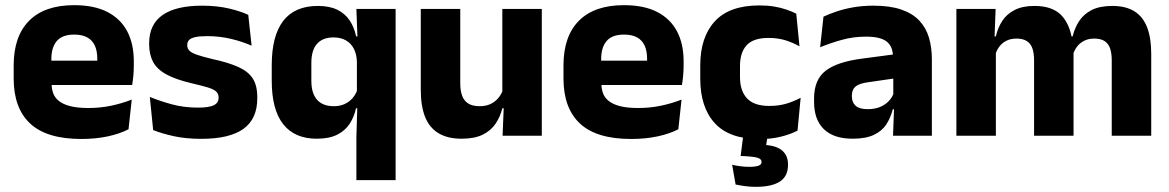

<svg xmlns="http://www.w3.org/2000/svg" viewBox="-20 -526 4528 744"><path d="M295 12.5Q161 12.5 97 -47.2Q33 -107 33 -221.5V-272.5Q33 -385.5 93 -445.8Q153 -506 267.5 -506Q344.5 -506 395.8 -479.8Q447 -453.5 472.8 -405Q498.5 -356.5 498.5 -288.5V-272Q498.5 -253 496.8 -233.2Q495 -213.5 492 -196.5H354Q356 -225.5 356.5 -251.2Q357 -277 357 -298Q357 -328.5 347.5 -349.2Q338 -370 318.2 -381Q298.5 -392 267.5 -392Q221.5 -392 200.2 -367.2Q179 -342.5 179 -297V-252L180 -235.5V-200.5Q180 -181.5 186.2 -164.5Q192.5 -147.5 208.2 -134.8Q224 -122 251.8 -114.8Q279.5 -107.5 322.5 -107.5Q368 -107.5 410 -116.2Q452 -125 490.5 -140L478 -25Q444 -7.5 397.5 2.5Q351 12.5 295 12.5ZM114 -196.5V-291H461V-196.5Z M759.5 12Q701 12 654 1.8Q607 -8.5 573.5 -22L560.5 -150.5Q599 -134.5 645.8 -121.8Q692.5 -109 747 -109Q790.5 -109 808.8 -118.2Q827 -127.5 827 -147V-149Q827 -162.5 817.8 -171.2Q808.5 -180 785.8 -187Q763 -194 722 -203.5Q660.5 -218 624.5 -237.8Q588.5 -257.5 573.2 -286.2Q558 -315 558 -354.5V-358.5Q558 -431.5 610 -467.8Q662 -504 763 -504Q820 -504 865.5 -493.5Q911 -483 942 -468.5L955 -349Q919 -365 874.8 -375.5Q830.5 -386 782 -386Q752.5 -386 735.8 -382Q719 -378 712.2 -370.5Q705.5 -363 705.5 -352V-350.5Q705.5 -338.5 713.5 -330Q721.5 -321.5 742.8 -314Q764 -306.5 804 -297Q866 -283.5 904 -266.2Q942 -249 959.5 -221.8Q977 -194.5 977 -149.5V-145Q977 -65.5 923.5 -26.8Q870 12 759.5 12Z M1207.5 11.5Q1121.5 11.5 1077.2 -45Q1033 -101.5 1033 -213V-273.5Q1033 -387 1077.5 -445Q1122 -503 1212 -503Q1256.5 -503 1286.5 -488.5Q1316.5 -474 1334.5 -447.5Q1352.5 -421 1360 -385H1401.5L1363 -286Q1362 -316.5 1351 -337.5Q1340 -358.5 1320 -369.8Q1300 -381 1272 -381Q1230.5 -381 1208.5 -356.2Q1186.5 -331.5 1186.5 -282.5V-213Q1186.5 -164 1208.8 -139.2Q1231 -114.5 1274 -114.5Q1297.5 -114.5 1315.8 -123Q1334 -131.5 1346.8 -146.5Q1359.5 -161.5 1365.5 -180.5L1402.5 -106.5H1359.5Q1352.5 -73.5 1335 -46.5Q1317.5 -19.5 1286.5 -4Q1255.5 11.5 1207.5 11.5ZM1361 172V5L1365 -127L1363 -150V-348.5L1365.5 -373L1361 -491.5H1513V172Z M1763.5 -491.5V-202.5Q1763.5 -175.5 1770.5 -155.8Q1777.5 -136 1794 -125.2Q1810.5 -114.5 1839 -114.5Q1863 -114.5 1880.8 -123Q1898.5 -131.5 1910.8 -146Q1923 -160.5 1929 -178L1952.5 -106.5H1926.5Q1918.5 -73.5 1900.2 -46.5Q1882 -19.5 1850.2 -4Q1818.5 11.5 1769 11.5Q1714.5 11.5 1679.2 -9.8Q1644 -31 1627.2 -73Q1610.5 -115 1610.5 -178V-491.5ZM2079.5 -491.5V0H1927.5L1932.5 -123L1926.5 -137V-491.5Z M2425.5 12.5Q2291.5 12.5 2227.5 -47.2Q2163.5 -107 2163.5 -221.5V-272.5Q2163.5 -385.5 2223.5 -445.8Q2283.5 -506 2398 -506Q2475 -506 2526.2 -479.8Q2577.5 -453.5 2603.2 -405Q2629 -356.5 2629 -288.5V-272Q2629 -253 2627.2 -233.2Q2625.5 -213.5 2622.5 -196.5H2484.5Q2486.5 -225.5 2487 -251.2Q2487.5 -277 2487.5 -298Q2487.5 -328.5 2478 -349.2Q2468.5 -370 2448.8 -381Q2429 -392 2398 -392Q2352 -392 2330.8 -367.2Q2309.5 -342.5 2309.5 -297V-252L2310.5 -235.5V-200.5Q2310.5 -181.5 2316.8 -164.5Q2323 -147.5 2338.8 -134.8Q2354.5 -122 2382.2 -114.8Q2410 -107.5 2453 -107.5Q2498.5 -107.5 2540.5 -116.2Q2582.5 -125 2621 -140L2608.5 -25Q2574.5 -7.5 2528 2.5Q2481.5 12.5 2425.5 12.5ZM2244.5 -196.5V-291H2591.5V-196.5Z M2923.5 13Q2806.5 13 2750 -48.5Q2693.5 -110 2693.5 -221.5V-272.5Q2693.5 -382 2750 -443.5Q2806.5 -505 2923 -505Q2953 -505 2979 -500.8Q3005 -496.5 3027 -489Q3049 -481.5 3065.5 -473L3078 -346.5Q3053.5 -360.5 3024 -369.8Q2994.5 -379 2957.5 -379Q2899.5 -379 2873.5 -351Q2847.5 -323 2847.5 -270V-227.5Q2847.5 -173.5 2875 -144.5Q2902.5 -115.5 2961 -115.5Q2997.5 -115.5 3026.8 -124.2Q3056 -133 3082.5 -147L3070.5 -20Q3044.5 -6 3006.5 3.5Q2968.5 13 2923.5 13ZM2957 -16 2944 68 2885.5 36Q2896.5 35.5 2907 35.2Q2917.5 35 2928 35Q2982.5 35.5 3008 55Q3033.5 74.5 3033.5 110.5V113.5Q3033.5 157 3002 177.5Q2970.5 198 2909 198Q2887 198 2866.8 195.2Q2846.5 192.5 2830.5 189L2817 112.5Q2832 116 2849 118.2Q2866 120.5 2882.5 120.5Q2907 120.5 2919 116.2Q2931 112 2931 102V101Q2931 90 2915.2 85.2Q2899.5 80.5 2854 78.5Q2852 78.5 2851 78.5Q2850 78.5 2850 78.5L2862 -16Z M3440.5 0 3445 -123 3441.5 -130.5V-284L3440.5 -304Q3440.5 -345 3416.5 -364.5Q3392.5 -384 3336 -384Q3286.5 -384 3242 -371.5Q3197.5 -359 3158 -343L3171 -461.5Q3194.5 -472.5 3223.8 -482.2Q3253 -492 3288.5 -498Q3324 -504 3364.5 -504Q3429 -504 3472.5 -489Q3516 -474 3542 -446.5Q3568 -419 3579.5 -380.8Q3591 -342.5 3591 -296.5V0ZM3284 11.5Q3210.5 11.5 3172.5 -25.5Q3134.5 -62.5 3134.5 -131V-144.5Q3134.5 -217 3179.2 -251.8Q3224 -286.5 3321.5 -299L3453.5 -316.5L3462.5 -224.5L3345.5 -207.5Q3310 -203 3295.5 -191Q3281 -179 3281 -155.5V-152Q3281 -129.5 3295.5 -116.2Q3310 -103 3342 -103Q3370 -103 3390.2 -111.5Q3410.5 -120 3423.5 -133.8Q3436.5 -147.5 3443 -164.5L3464.5 -102.5H3439.5Q3431.5 -70.5 3414.8 -44.5Q3398 -18.5 3366.5 -3.5Q3335 11.5 3284 11.5Z M4288 0V-293Q4288 -319 4281.8 -337.8Q4275.5 -356.5 4260.8 -366.5Q4246 -376.5 4220 -376.5Q4198 -376.5 4181.5 -368.2Q4165 -360 4154 -345.8Q4143 -331.5 4137.5 -313.5L4123 -385H4136.5Q4144.5 -418 4162 -444.8Q4179.5 -471.5 4210.5 -487.2Q4241.5 -503 4290 -503Q4342.5 -503 4375.8 -482.2Q4409 -461.5 4425 -420.2Q4441 -379 4441 -317.5V0ZM3686 0V-491.5H3838L3833 -359L3839 -354V0ZM3987 0V-293Q3987 -319 3980.8 -337.8Q3974.5 -356.5 3959.5 -366.5Q3944.5 -376.5 3919 -376.5Q3896.5 -376.5 3880 -368.2Q3863.5 -360 3852.8 -345.8Q3842 -331.5 3836.5 -313.5L3813 -385H3839Q3846.5 -418.5 3863.8 -445Q3881 -471.5 3911.5 -487.2Q3942 -503 3988.5 -503Q4057 -503 4091.8 -467.8Q4126.5 -432.5 4135.5 -365.5Q4137 -355.5 4138.5 -341Q4140 -326.5 4140 -315V0Z"/></svg>

Font: Anek Gujarati
Style: Bold
Weight: 700
Version: Version 1.003